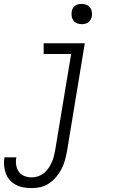

<svg xmlns="http://www.w3.org/2000/svg" viewBox="-60 -752 580 985"><path d="M103 213Q82 213 61 209.5Q40 206 22 196.5Q4 187 -9.5 172Q-23 157 -30 138Q-37 119 -39 97.5Q-41 76 -37 55Q-37 55 -37 55Q-37 55 -37 55H24Q20 75 23 94.5Q26 114 36.5 129Q47 144 65 151Q83 158 103 158Q119 158 135.5 152.5Q152 147 165 136.5Q178 126 188 111.5Q198 97 205 82Q212 67 216 51Q220 35 223 19L305 -475H164V-530H375L283 28Q279 50 272.5 72.5Q266 95 255 116Q244 137 228 156Q212 175 192 188.5Q172 202 149 207.5Q126 213 103 213ZM359 -628Q347 -628 335.5 -632.5Q324 -637 317 -646Q310 -655 308 -667.5Q306 -680 308 -693Q309 -701 313.5 -709.5Q318 -718 325.5 -723Q333 -728 342 -730Q351 -732 359 -732Q372 -732 383.5 -727.5Q395 -723 402 -714Q409 -705 411 -692.5Q413 -680 411 -667Q409 -659 404.5 -650.5Q400 -642 392.5 -637Q385 -632 376.5 -630Q368 -628 359 -628Z"/></svg>

Font: Iosevka Slab Light
Style: Italic
Weight: 300
Italic angle: -9°
Monospace: yes
Designer: Belleve Invis
Foundry: Belleve Invis
Version: Version 11.1.1; ttfautohint (v1.8.3)